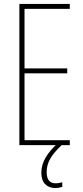

<svg xmlns="http://www.w3.org/2000/svg" viewBox="-20 -734 421 971"><path d="M333 0H78V-714H333V-689H104V-388H320V-363H104V-25H333ZM216 136Q216 193 261 193Q270 193 280.5 191Q291 189 295 188V211Q289 213 280 215Q271 217 260 217Q227 217 208 197Q189 177 189 140Q189 99 211.5 61.5Q234 24 272 -9L292 0Q253 36 234.5 68Q216 100 216 136Z"/></svg>

Font: Noto Sans Gujarati ExtraCondensed Thin
Style: Regular
Weight: 100
Width: 2
Designer: Jelle Bosma - Monotype Design Team, Universal Thirst
Foundry: Monotype Imaging Inc.
Version: Version 2.106; ttfautohint (v1.8.4.7-5d5b)